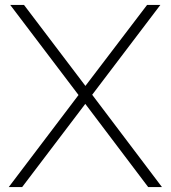

<svg xmlns="http://www.w3.org/2000/svg" viewBox="-20 -760 694 780"><path d="M354.5 -375 638 0H582L326.5 -338L70 0H15.5L299 -374L21.5 -740H77.5L327 -411L577.5 -740H631.5Z"/></svg>

Font: Encode Sans Semi Expanded ExLight
Style: Regular
Weight: 275
Width: 6
Designer: Multiple Designers
Foundry: Impallari Type
Version: Version 2.000